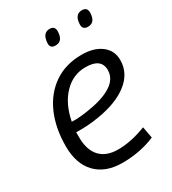

<svg xmlns="http://www.w3.org/2000/svg" viewBox="-181 -829 837 935"><g transform="rotate(-30 237.0 -361.5)"><path d="M414 -26Q373 -8 325.5 1Q278 10 231 10Q135 10 82.5 -44.5Q30 -99 30 -197Q30 -300 64.5 -378.5Q99 -457 164 -501.5Q229 -546 319 -546Q388 -546 429 -514.5Q470 -483 470 -430Q470 -357 408.5 -308Q347 -259 238 -241Q204 -235 171 -233Q138 -231 108 -232Q108 -219 108 -205Q108 -132 143 -94.5Q178 -57 244 -57Q279 -57 318.5 -65Q358 -73 402 -90ZM305 -484Q234 -484 183 -430.5Q132 -377 115 -287Q140 -286 167 -288.5Q194 -291 220 -296Q301 -309 347 -339.5Q393 -370 393 -418Q393 -484 305 -484ZM416 -648Q383 -648 386 -681Q389 -733 429 -733Q461 -733 458 -698Q455 -648 416 -648ZM233 -648Q201 -648 204 -680Q208 -733 247 -733Q279 -733 276 -698Q273 -648 233 -648Z"/></g></svg>

Font: Georama
Style: Italic
Weight: 400
Italic angle: -9°
Designer: Jean-Baptiste Levee
Foundry: Production Type
Version: Version 1.000